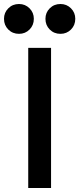

<svg xmlns="http://www.w3.org/2000/svg" viewBox="-74 -939 396 959"><path d="M67 0V-700H181V0ZM21 -770Q-11 -770 -32.5 -791.5Q-54 -813 -54 -845Q-54 -876 -32.5 -897.5Q-11 -919 21 -919Q52 -919 73.5 -897.5Q95 -876 95 -845Q95 -813 73.5 -791.5Q52 -770 21 -770ZM228 -770Q196 -770 174.5 -791.5Q153 -813 153 -845Q153 -876 174.5 -897.5Q196 -919 228 -919Q259 -919 280.5 -897.5Q302 -876 302 -845Q302 -813 280.5 -791.5Q259 -770 228 -770Z"/></svg>

Font: Rethink Sans SemiBold
Style: Regular
Weight: 600
Designer: The Rethink Sans project authors (Hans Thiessen). DM Sans designed by Colophon Foundry.
Foundry: Rethink Communications LLC
Version: Version 1.001